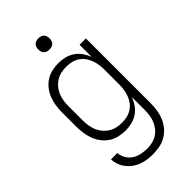

<svg xmlns="http://www.w3.org/2000/svg" viewBox="-283 -810 1116 1116"><g transform="rotate(-45 275.0 -252.0)"><path d="M271 222Q248 222 225 219Q202 216 180.5 208Q159 200 140 186.5Q121 173 107 155Q93 137 85 115Q77 93 76 70H128Q130 94 142.5 116Q155 138 176 151.5Q197 165 221.5 170Q246 175 271 175Q292 175 313 170Q334 165 352 153.5Q370 142 383 125Q396 108 404 88.5Q412 69 415 47.5Q418 26 418 5V-99Q409 -75 393.5 -53Q378 -31 356 -16Q334 -1 308 5.5Q282 12 256 12Q229 12 202 6Q175 0 152 -15Q129 -30 112.5 -51.5Q96 -73 86 -98.5Q76 -124 72 -151Q68 -178 68 -205V-325Q68 -352 72 -379Q76 -406 86 -431.5Q96 -457 112.5 -478.5Q129 -500 152 -515Q175 -530 202 -536Q229 -542 256 -542Q282 -542 308 -535.5Q334 -529 356 -514Q378 -499 393.5 -477Q409 -455 418 -431V-530H470V5Q470 33 465.5 60.5Q461 88 450 114Q439 140 420.5 161.5Q402 183 378 197Q354 211 326.5 216.5Q299 222 271 222ZM274 -35Q295 -35 316 -40Q337 -45 354.5 -56.5Q372 -68 384.5 -85Q397 -102 404.5 -122Q412 -142 415 -163Q418 -184 418 -205V-325Q418 -346 415 -367Q412 -388 404.5 -408Q397 -428 384.5 -445Q372 -462 354.5 -473.5Q337 -485 316 -490Q295 -495 274 -495Q252 -495 230.5 -490.5Q209 -486 190.5 -474.5Q172 -463 158 -446.5Q144 -430 135.5 -410Q127 -390 123.5 -368.5Q120 -347 120 -325V-205Q120 -183 123.5 -161.5Q127 -140 135.5 -120Q144 -100 158 -83.5Q172 -67 190.5 -55.5Q209 -44 230.5 -39.5Q252 -35 274 -35ZM275 -634Q266 -634 257 -636.5Q248 -639 241 -646Q234 -653 231.5 -662Q229 -671 229 -680Q229 -689 231.5 -698Q234 -707 241 -714Q248 -721 257 -723.5Q266 -726 275 -726Q284 -726 293 -723.5Q302 -721 309 -714Q316 -707 318.5 -698Q321 -689 321 -680Q321 -671 318.5 -662Q316 -653 309 -646Q302 -639 293 -636.5Q284 -634 275 -634Z"/></g></svg>

Font: Lode Dark
Style: Regular
Weight: 400
Monospace: yes
Designer: Belleve Invis
Foundry: Belleve Invis
Version: Version 29.2.0; ttfautohint (v1.8.3)